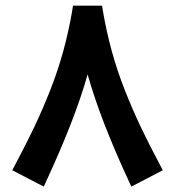

<svg xmlns="http://www.w3.org/2000/svg" viewBox="-20 -653 626 687"><path d="M293.5 -386.7Q248.5 -226.6 145 -3.9L136.7 14.6L118.7 5.4L41.5 -34.7L23.9 -43.9L33.2 -61.5Q74.2 -138.7 103.5 -200.4Q132.8 -262.2 159.9 -330.8Q187 -399.4 206.3 -469.7Q225.6 -540 238.8 -616.7L241.2 -632.8H257.8H328.6H345.2L347.7 -616.7Q360.8 -540 380.1 -469.7Q399.4 -399.4 426.5 -330.8Q453.6 -262.2 482.9 -200.4Q512.2 -138.7 553.2 -61.5L562.5 -43.9L544.9 -34.7L467.8 5.4L449.7 14.6L441.4 -3.9Q338.9 -224.6 293.5 -386.7Z"/></svg>

Font: Shabnam FD
Style: Bold-FD
Weight: 700
Foundry: DejaVu fonts team - Redesigned by Saber Rastikerdar - Based on Vazir font
Version: Version 5.0.1